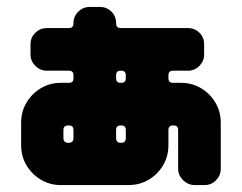

<svg xmlns="http://www.w3.org/2000/svg" viewBox="-20 -534 698 554"><path d="M617 -47Q617 -28 603.5 -14Q590 0 570 0H542Q523 0 508.5 -14Q494 -28 494 -47V-159Q494 -172 481 -172H479Q466 -172 466 -159V-115Q466 -83 450.5 -57Q435 -31 409 -15.5Q383 0 351 0H155Q124 0 98 -15.5Q72 -31 56.5 -57Q41 -83 41 -115V-180Q41 -212 56.5 -238Q72 -264 98 -279.5Q124 -295 155 -295H179Q192 -295 192 -308V-317Q192 -330 179 -330H115Q96 -330 82 -344Q68 -358 68 -377V-406Q68 -426 82 -439.5Q96 -453 115 -453H179Q192 -453 192 -467Q192 -487 206 -500.5Q220 -514 239 -514H268Q288 -514 301.5 -500.5Q315 -487 315 -467Q315 -453 328 -453H522Q542 -453 555.5 -439.5Q569 -426 569 -406V-377Q569 -358 555.5 -344Q542 -330 522 -330H479Q466 -330 466 -317V-308Q466 -295 479 -295H502Q534 -295 560 -279.5Q586 -264 601.5 -238Q617 -212 617 -180ZM343 -308V-317Q343 -330 330 -330H328Q315 -330 315 -317V-308Q315 -295 328 -295H330Q343 -295 343 -308ZM343 -136V-159Q343 -172 330 -172H328Q315 -172 315 -159V-136Q315 -122 328 -122H330Q343 -122 343 -136ZM192 -136V-159Q192 -172 179 -172H177Q163 -172 163 -159V-136Q163 -122 177 -122H179Q192 -122 192 -136Z"/></svg>

Font: Monomaniac One
Style: Regular
Weight: 400
Version: Version 1.000; ttfautohint (v1.8.3)